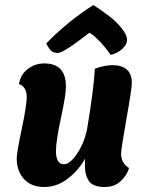

<svg xmlns="http://www.w3.org/2000/svg" viewBox="-20 -739 588 769"><path d="M321 -104Q295 -57 251.5 -23.5Q208 10 158 10Q105 10 76 -22Q47 -54 47 -105Q47 -127 67 -222Q87 -317 87 -350Q87 -392 56 -402Q62 -441 91.5 -463Q121 -485 157 -485Q244 -485 244 -393Q244 -358 224.5 -268Q205 -178 204 -136Q204 -81 236 -81Q259 -81 287 -121Q315 -161 328 -217Q355 -377 360 -464Q400 -478 430 -478Q508 -478 508 -406Q508 -384 486.5 -263Q465 -142 465 -124Q465 -85 497 -66Q488 -36 463 -13Q438 10 399 10Q353 10 336.5 -13.5Q320 -37 320 -78Q320 -95 321 -104ZM354 -719Q393 -693 418 -674Q443 -655 466 -627.5Q489 -600 489 -578Q489 -562 470.5 -544Q452 -526 423 -519Q404 -547 383 -569.5Q362 -592 350 -600L338 -608Q235 -527 212 -527Q195 -527 186 -534.5Q177 -542 165 -565Q252 -654 354 -719Z"/></svg>

Font: Overlock Black
Style: Italic
Weight: 900
Designer: Dario Muhafara
Foundry: Dario Manuel Muhafara
Version: Version 1.002